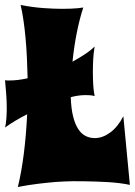

<svg xmlns="http://www.w3.org/2000/svg" viewBox="-20 -728 536 763"><path d="M356 -543Q351.6 -515.6 350.3 -491.2Q349.1 -466.8 349.1 -441.9Q349.1 -417 350.3 -393.3Q351.6 -369.6 356 -346.2Q347.7 -348.6 338.9 -349.4Q330.1 -350.1 320.8 -350.1Q291.5 -350.1 261.2 -341.8Q262.7 -296.4 270.5 -265.4Q278.3 -234.4 290.8 -215.3Q303.2 -196.3 320.1 -187.7Q336.9 -179.2 356.9 -179.2Q387.7 -179.2 418 -201.4Q448.2 -223.6 470.2 -266.1L496.1 6.8Q479 2.9 455.8 0Q432.6 -2.9 407.5 -4.4Q382.3 -5.9 357.7 -6.6Q333 -7.3 313.2 -7.6Q293.5 -7.8 280.8 -7.8Q268.1 -7.8 267.1 -7.8Q236.3 -7.3 201.2 -4.9Q170.9 -2.4 132.3 2.2Q93.8 6.8 50.8 15.1Q64.9 -41 74.5 -116Q84 -190.9 87.9 -273.9Q65.4 -262.7 43.2 -249.5Q21 -236.3 0 -221.2Q2 -228.5 3.4 -239Q4.9 -249.5 5.6 -260.7Q6.3 -272 6.6 -282.2Q6.8 -292.5 6.8 -298.8Q6.8 -327.6 4.6 -355.2Q2.4 -382.8 0 -409.2Q3.9 -408.2 8.3 -408.2Q12.7 -408.2 18.1 -408.2Q50.8 -408.2 89.8 -417Q88.9 -459 86.9 -499.3Q85 -539.6 81.5 -576.9Q78.1 -614.3 73.2 -647.5Q68.4 -680.7 62 -708Q112.3 -698.7 153.8 -695.8Q195.3 -692.9 227.1 -692.9Q247.1 -692.9 262.2 -693.6Q277.3 -694.3 288.6 -695.3Q301.3 -696.8 311 -698.2Q295.9 -652.3 284.9 -596.4Q273.9 -540.5 268.1 -482.9Q293 -496.6 315.9 -511.5Q338.9 -526.4 356 -543Z"/></svg>

Font: Spicy Rice
Style: Regular
Weight: 400
Version: Version 1.000